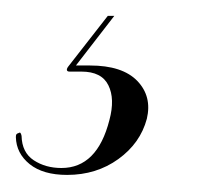

<svg xmlns="http://www.w3.org/2000/svg" viewBox="-26 -20 270 236"><path d="M106.5 -0.5H114.5L65 63.5L64 60.5Q69.5 60.5 73.5 60.5Q77.5 60.5 84.5 60.5Q124.5 60.5 142.8 79.5Q161 98.5 154.5 126Q146.5 156 119.5 175.5Q92.5 195 56.5 195Q27 195 10.5 181.8Q-6 168.5 -6.5 148.5Q-6.5 146 -5.8 145Q-5 144 -3 143.5Q-1.5 142.5 -0.8 143.5Q0 144.5 0.5 147Q1 167.5 15.5 177Q30 186.5 49.5 186.5Q93.5 186.5 108.5 127.5Q115.5 101.5 107.2 84.8Q99 68 74 68H59.5Q56.5 68 56.2 66Q56 64 58.5 61Z"/></svg>

Font: Fraunces 120pt Light
Style: Italic
Weight: 300
Italic angle: -16°
Version: Version 1.000;[b76b70a41]